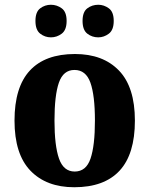

<svg xmlns="http://www.w3.org/2000/svg" viewBox="-20 -777 628 807"><path d="M292 10Q175 10 108 -59.5Q41 -129 41 -270Q41 -411 105.5 -480.5Q170 -550 295 -550Q413 -550 480 -480.5Q547 -411 547 -270Q547 -129 482.5 -59.5Q418 10 292 10ZM294 -56Q342 -56 360.5 -110.5Q379 -165 379 -270Q379 -376 360 -429.5Q341 -483 293 -483Q246 -483 227.5 -429.5Q209 -376 209 -270Q209 -165 228 -110.5Q247 -56 294 -56ZM393 -620Q367 -620 347 -635.5Q327 -651 327 -689Q327 -727 347 -742Q367 -757 393 -757Q417 -757 437.5 -742Q458 -727 458 -689Q458 -651 437.5 -635.5Q417 -620 393 -620ZM194 -620Q169 -620 149 -635.5Q129 -651 129 -689Q129 -727 149 -742Q169 -757 194 -757Q219 -757 239.5 -742Q260 -727 260 -689Q260 -651 239.5 -635.5Q219 -620 194 -620Z"/></svg>

Font: Noto Serif SemiCondensed ExtraBold
Style: Regular
Weight: 800
Width: 4
Designer: Monotype Design Team
Foundry: Monotype Imaging Inc.
Version: Version 2.015